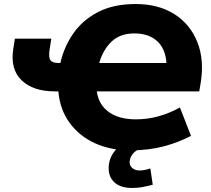

<svg xmlns="http://www.w3.org/2000/svg" viewBox="-20 -736 1050 954"><path d="M628 11Q529 11 451.5 -24.5Q374 -60 326 -125.5Q278 -191 270 -282H252Q144 -282 87 -337.5Q30 -393 46 -493L54 -544H235L227 -494Q220 -451 230.5 -437Q241 -423 272 -423H280Q298 -503 344 -569.5Q390 -636 467 -676Q544 -716 654 -716Q767 -716 846 -666Q925 -616 960.5 -527Q996 -438 977 -323L970 -282H461Q470 -216 520.5 -179.5Q571 -143 655 -143Q714 -143 769 -158.5Q824 -174 874 -202L929 -61Q869 -29 794.5 -9Q720 11 628 11ZM648 -570Q576 -570 533.5 -528.5Q491 -487 473 -423H807Q802 -495 760 -532.5Q718 -570 648 -570ZM637 198Q580 198 550 171.5Q520 145 520 99Q520 49 554 9.5Q588 -30 640 -48L683 0Q651 12 637.5 31.5Q624 51 624 70Q624 88 638 99.5Q652 111 673 111Q687 111 699.5 108.5Q712 106 727 101L739 182Q707 190 685 194Q663 198 637 198Z"/></svg>

Font: Nunito Sans Black
Style: Italic
Weight: 900
Italic angle: -9°
Designer: Vernon Adams
Foundry: Vernon Adams
Version: Version 3.006; ttfautohint (v1.8.3)